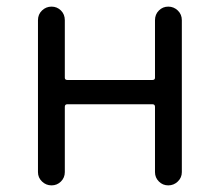

<svg xmlns="http://www.w3.org/2000/svg" viewBox="-20 -560 662 580"><path d="M94.7 -40V-499Q94.7 -516.6 106.9 -528.3Q119.1 -540 135.7 -540Q152.3 -540 164.1 -528.3Q175.8 -516.6 175.8 -499V-325.2Q175.8 -318.4 183.6 -318.4H440.4Q448.2 -318.4 448.2 -325.2V-499Q448.2 -516.6 460 -528.3Q471.7 -540 488.3 -540Q504.9 -540 517.1 -528.3Q529.3 -516.6 529.3 -499V-40Q529.3 -23.4 517.1 -11.7Q504.9 0 488.3 0Q471.7 0 460 -11.7Q448.2 -23.4 448.2 -40V-237.3Q448.2 -245.1 440.4 -245.1H183.6Q175.8 -245.1 175.8 -237.3V-40Q175.8 -23.4 164.1 -11.7Q152.3 0 135.7 0Q119.1 0 106.9 -11.7Q94.7 -23.4 94.7 -40Z"/></svg>

Font: Gen Jyuu Gothic Normal
Style: Regular
Weight: 300
Designer: [Source Han Sans]
Ryoko NISHIZUKA  (kana & ideographs); Paul D. Hunt (Latin, Greek & Cyrillic); Wenlong ZHANG  (bopomofo
Version: Version 1.002.20150607